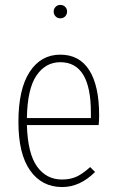

<svg xmlns="http://www.w3.org/2000/svg" viewBox="-20 -754 475 784"><path d="M226.1 -679.2Q214.4 -679.2 206.8 -687.3Q199.2 -695.3 199.2 -707Q199.2 -717.8 206.8 -725.8Q214.4 -733.9 226.1 -733.9Q238.3 -733.9 246.1 -726.1Q253.9 -718.3 253.9 -707Q253.9 -695.3 246.3 -687.3Q238.8 -679.2 226.1 -679.2ZM384.8 -283.2Q384.8 -260.7 382.8 -243.2H89.8Q93.3 -127 131.3 -74Q169.4 -21 232.9 -21Q268.1 -21 293.7 -33.2Q319.3 -45.4 348.1 -71.8L368.2 -51.8Q306.6 9.8 233.9 9.8Q150.9 9.8 103 -57.9Q55.2 -125.5 55.2 -255.9Q55.2 -390.1 101.1 -460.4Q147 -530.8 226.1 -530.8Q304.2 -530.8 344.5 -467.3Q384.8 -403.8 384.8 -283.2ZM351.1 -272V-294.9Q351.1 -500 226.1 -500Q166 -500 128.9 -445.6Q91.8 -391.1 89.8 -272Z"/></svg>

Font: Fira Sans Compressed UltraLight
Style: Regular
Weight: 200
Width: 1
Designer: Carrois Corporate & Edenspiekermann AG
Foundry: Carrois Corporate GbR & Edenspiekermann AG
Version: Version 4.203;PS 004.203;hotconv 1.0.88;makeotf.lib2.5.64775